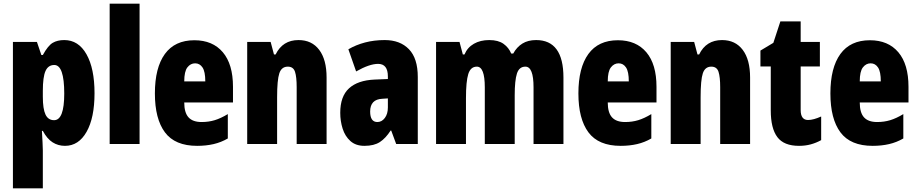

<svg xmlns="http://www.w3.org/2000/svg" viewBox="-20 -780 4968 1040"><path d="M328 -563Q405 -563 448.5 -486Q492 -409 492 -275Q492 -142 449 -66Q406 10 332 10Q295 10 265 -9Q235 -28 212 -71H207Q209 -34 210.5 -7.5Q212 19 212 35V240H50V-553H180L204 -482H212Q240 -533 265.5 -548Q291 -563 328 -563ZM274 -428Q241 -428 226.5 -395.5Q212 -363 212 -288V-256Q212 -190 226.5 -159.5Q241 -129 273 -129Q328 -129 328 -273Q328 -428 274 -428Z M736 0H574V-760H736Z M1033 -562Q1132 -562 1187 -497Q1242 -432 1242 -310V-225H978Q978 -170 1001 -144.5Q1024 -119 1072 -119Q1110 -119 1143 -129Q1176 -139 1214 -162V-30Q1178 -9 1137 0.5Q1096 10 1048 10Q928 10 873.5 -63Q819 -136 819 -274Q819 -413 873 -487.5Q927 -562 1033 -562ZM1037 -437Q1012 -437 995 -415Q978 -393 978 -339H1092Q1092 -392 1077 -414.5Q1062 -437 1037 -437Z M1597 -563Q1669 -563 1709 -510Q1749 -457 1749 -360V0H1587V-308Q1587 -363 1578 -391Q1569 -419 1539 -419Q1505 -419 1493 -383Q1481 -347 1481 -253V0H1319V-553H1446L1464 -485H1473Q1511 -563 1597 -563Z M2064 -563Q2147 -563 2195 -513.5Q2243 -464 2243 -363V0H2126L2099 -73H2096Q2069 -31 2037.5 -10.5Q2006 10 1954 10Q1907 10 1878 -16Q1849 -42 1836 -83Q1823 -124 1823 -169Q1823 -258 1870.5 -301.5Q1918 -345 2009 -349L2081 -352V-366Q2081 -434 2028 -434Q1981 -434 1909 -393L1867 -513Q1908 -537 1957.5 -550Q2007 -563 2064 -563ZM2051 -245Q1985 -242 1985 -176Q1985 -119 2024 -119Q2048 -119 2064.5 -141Q2081 -163 2081 -198V-247Z M2884 -563Q3032 -563 3032 -360V0H2870V-307Q2870 -419 2826 -419Q2792 -419 2780 -381.5Q2768 -344 2768 -264V0H2606V-307Q2606 -419 2563 -419Q2529 -419 2516.5 -379Q2504 -339 2504 -248V0H2342V-553H2469L2487 -485H2496Q2512 -523 2547 -543Q2582 -563 2630 -563Q2679 -563 2707.5 -542.5Q2736 -522 2749 -490H2760Q2779 -525 2809.5 -544Q2840 -563 2884 -563Z M3327 -562Q3426 -562 3481 -497Q3536 -432 3536 -310V-225H3272Q3272 -170 3295 -144.5Q3318 -119 3366 -119Q3404 -119 3437 -129Q3470 -139 3508 -162V-30Q3472 -9 3431 0.5Q3390 10 3342 10Q3222 10 3167.5 -63Q3113 -136 3113 -274Q3113 -413 3167 -487.5Q3221 -562 3327 -562ZM3331 -437Q3306 -437 3289 -415Q3272 -393 3272 -339H3386Q3386 -392 3371 -414.5Q3356 -437 3331 -437Z M3891 -563Q3963 -563 4003 -510Q4043 -457 4043 -360V0H3881V-308Q3881 -363 3872 -391Q3863 -419 3833 -419Q3799 -419 3787 -383Q3775 -347 3775 -253V0H3613V-553H3740L3758 -485H3767Q3805 -563 3891 -563Z M4357 -130Q4372 -130 4390 -135Q4408 -140 4428 -149V-21Q4401 -6 4371.5 2Q4342 10 4308 10Q4226 10 4190.5 -37.5Q4155 -85 4155 -182V-420H4099V-506L4169 -548L4207 -664H4317V-553H4421V-420H4317V-184Q4317 -130 4357 -130Z M4692 -562Q4791 -562 4846 -497Q4901 -432 4901 -310V-225H4637Q4637 -170 4660 -144.5Q4683 -119 4731 -119Q4769 -119 4802 -129Q4835 -139 4873 -162V-30Q4837 -9 4796 0.5Q4755 10 4707 10Q4587 10 4532.5 -63Q4478 -136 4478 -274Q4478 -413 4532 -487.5Q4586 -562 4692 -562ZM4696 -437Q4671 -437 4654 -415Q4637 -393 4637 -339H4751Q4751 -392 4736 -414.5Q4721 -437 4696 -437Z"/></svg>

Font: Noto Sans Khmer UI ExtraCondensed Black
Style: Regular
Weight: 900
Width: 2
Designer: Danh Hong and the Monotype Design Team
Foundry: Monotype Imaging Inc.
Version: Version 2.002; ttfautohint (v1.8.4.7-5d5b)